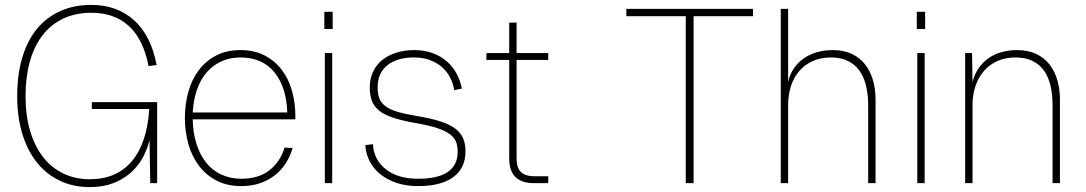

<svg xmlns="http://www.w3.org/2000/svg" viewBox="-20 -746 4422 782"><path d="M346 16Q278 16 223.5 -10Q169 -36 130.5 -84Q92 -132 71 -200.5Q50 -269 50 -354Q50 -440 70 -509Q90 -578 128.5 -626Q167 -674 223.5 -700Q280 -726 352 -726Q456 -726 525.5 -664Q595 -602 618 -481L585 -477Q564 -586 505 -640Q446 -694 352 -694Q288 -694 238 -670.5Q188 -647 153.5 -602.5Q119 -558 101.5 -495Q84 -432 84 -354Q84 -276 102.5 -213.5Q121 -151 155 -107Q189 -63 237.5 -39.5Q286 -16 346 -16Q455 -16 517 -89.5Q579 -163 588 -302H354V-330H620V0H592L589 -175Q579 -135 559.5 -100.5Q540 -66 509.5 -40Q479 -14 438.5 1Q398 16 346 16Z M963 12Q906 12 863 -10Q820 -32 791 -70Q762 -108 747.5 -158.5Q733 -209 733 -265Q733 -321 747 -371.5Q761 -422 789.5 -460Q818 -498 860.5 -520Q903 -542 959 -542Q1016 -542 1058 -520Q1100 -498 1128 -461Q1156 -424 1169.5 -375Q1183 -326 1183 -272V-260H765Q766 -204 780.5 -159Q795 -114 820.5 -82.5Q846 -51 882.5 -34.5Q919 -18 963 -18Q1034 -18 1078 -53Q1122 -88 1139 -145L1172 -143Q1162 -109 1143.5 -80.5Q1125 -52 1098.5 -31.5Q1072 -11 1038 0.5Q1004 12 963 12ZM1150 -288Q1147 -390 1098 -451Q1049 -512 959 -512Q917 -512 882.5 -496.5Q848 -481 822.5 -452Q797 -423 782.5 -381.5Q768 -340 765 -288Z M1303 0V-530H1333V0ZM1301 -628V-698H1335V-628Z M1683 12Q1634 12 1595.5 -1Q1557 -14 1529 -36.5Q1501 -59 1485.5 -89.5Q1470 -120 1468 -155L1499 -159Q1502 -96 1551 -57Q1600 -18 1683 -18Q1844 -18 1844 -128Q1844 -150 1838 -167Q1832 -184 1813.5 -198.5Q1795 -213 1760 -224.5Q1725 -236 1666 -246Q1611 -256 1575.5 -268.5Q1540 -281 1520.5 -298.5Q1501 -316 1493.5 -338.5Q1486 -361 1486 -390Q1486 -425 1499 -453Q1512 -481 1535.5 -500.5Q1559 -520 1592.5 -531Q1626 -542 1666 -542Q1709 -542 1742.5 -529.5Q1776 -517 1800.5 -495.5Q1825 -474 1840 -445.5Q1855 -417 1861 -385L1830 -379Q1826 -405 1814 -429Q1802 -453 1781.5 -471.5Q1761 -490 1732.5 -501Q1704 -512 1666 -512Q1598 -512 1558 -480.5Q1518 -449 1518 -390Q1518 -364 1525 -345.5Q1532 -327 1550 -313.5Q1568 -300 1599.5 -290.5Q1631 -281 1680 -273Q1736 -264 1774 -251.5Q1812 -239 1834.5 -222Q1857 -205 1866.5 -182Q1876 -159 1876 -130Q1876 -61 1826 -24.5Q1776 12 1683 12Z M2155 0Q2054 0 2054 -100V-502H1961V-530H2054V-654H2084V-530H2213V-502H2084V-102Q2084 -61 2102.5 -44.5Q2121 -28 2157 -28H2213V0Z M2773 0V-680H2531V-710H3047V-680H2805V0Z M3160 0V-710H3190V-412Q3197 -444 3214 -468.5Q3231 -493 3255.5 -509.5Q3280 -526 3309.5 -534Q3339 -542 3372 -542Q3417 -542 3449.5 -526.5Q3482 -511 3503.5 -483.5Q3525 -456 3535.5 -419.5Q3546 -383 3546 -341V0H3516V-317Q3516 -360 3507.5 -396Q3499 -432 3481 -457.5Q3463 -483 3434 -497.5Q3405 -512 3364 -512Q3323 -512 3290.5 -497.5Q3258 -483 3235.5 -457Q3213 -431 3201.5 -395.5Q3190 -360 3190 -317V0Z M3716 0V-530H3746V0ZM3714 -628V-698H3748V-628Z M3911 0V-530H3939L3941 -412Q3949 -444 3966 -468.5Q3983 -493 4007 -509.5Q4031 -526 4060.5 -534Q4090 -542 4122 -542Q4167 -542 4200 -526.5Q4233 -511 4254.5 -483.5Q4276 -456 4286.5 -419.5Q4297 -383 4297 -341V0H4267V-317Q4267 -360 4259 -395.5Q4251 -431 4233 -457Q4215 -483 4186 -497.5Q4157 -512 4116 -512Q4075 -512 4042.5 -497.5Q4010 -483 3987.5 -457Q3965 -431 3953 -395.5Q3941 -360 3941 -317V0Z"/></svg>

Font: Geist Thin
Style: Regular
Weight: 400
Designer: Basement.studio, Andrés Briganti, Mateo Zaragoza
Foundry: Basement.studio, Vercel, Andrés Briganti, Guido Ferreyra, Mateo Zaragoza
Version: Version 1.401